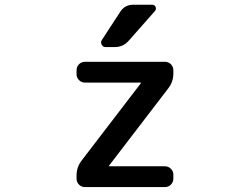

<svg xmlns="http://www.w3.org/2000/svg" viewBox="-20 -803 1040 802"><path d="M482.4 -753.9Q501 -783.2 536.1 -783.2H616.2Q626 -783.2 629.9 -773.9Q633.8 -764.6 627 -756.8L517.6 -632.8Q494.1 -606.4 460 -606.4H420.9Q410.2 -606.4 404.8 -616.2Q399.4 -626 405.3 -635.7ZM299.8 -509.8Q299.8 -524.4 310.1 -534.7Q320.3 -544.9 335 -544.9H668.9Q683.6 -544.9 693.8 -534.7Q704.1 -524.4 704.1 -509.8V-496.1Q704.1 -460.9 682.6 -433.6L436.5 -112.3Q433.6 -108.4 438.5 -108.4H668.9Q683.6 -108.4 693.8 -98.1Q704.1 -87.9 704.1 -74.2V-56.6Q704.1 -42 693.8 -31.7Q683.6 -21.5 668.9 -21.5H335Q320.3 -21.5 310.1 -31.7Q299.8 -42 299.8 -56.6V-70.3Q299.8 -105.5 321.3 -132.8L567.4 -454.1Q570.3 -458 565.4 -458H335Q320.3 -458 310.1 -468.3Q299.8 -478.5 299.8 -492.2Z"/></svg>

Font: Gen Jyuu Gothic L Monospace Medium
Style: Regular
Weight: 500
Designer: [Source Han Sans]
Ryoko NISHIZUKA  (kana & ideographs); Paul D. Hunt (Latin, Greek & Cyrillic); Wenlong ZHANG  (bopomofo
Version: Version 1.002.20150607